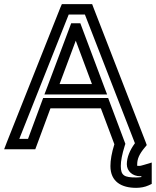

<svg xmlns="http://www.w3.org/2000/svg" viewBox="-78 -694 751 925"><path d="M578 211C599 211 621 207 638 199L653 192V176V123V89L620 99C606 103 599 105 597 105C580 105 583 107 583 97C583 72 593 48 620 16L629 5L624 -9L372 -658L366 -674H349H237H220L213 -658L-45 -9L-58 25H-22H75H92L98 9L165 -172H408L473 1C460 42 454 78 454 106C454 182 508 211 578 211ZM578 161C521 161 504 152 504 106C504 81 510 50 523 8L526 -1L523 -9L449 -206L443 -222H426H148H130L124 -206L57 -25H15L253 -624H331L572 -4C547 30 533 65 533 97C533 131 561 155 597 155C598 155 600 155 603 155V159C595 160 587 161 578 161ZM365 -289H209L287 -498L365 -289ZM425 -273 315 -566 309 -582H292H283H265L259 -566L149 -273L136 -239H173H402H438L425 -273Z"/></svg>

Font: Gamestation DisplayOutline
Style: Regular
Weight: 400
Designer: Jonas Hecksher
Foundry: Jonas Hecksher, Playtypeª, e-types AS
Version: Version 1.003